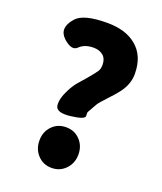

<svg xmlns="http://www.w3.org/2000/svg" viewBox="-145 -873 827 981"><g transform="rotate(20 268.0 -383.0)"><path d="M252.5 14Q207 14 177 -18Q147 -50 147 -97Q147 -144 177 -175.5Q207 -207 253 -207Q299 -207 329 -175.5Q359 -144 359 -97Q359 -50 328.5 -18Q298 14 252.5 14ZM254 -268Q178 -259 172.5 -295Q167 -331 196 -387Q213 -420 234 -443Q261 -473 287 -505Q301 -522 309.5 -535Q318 -548 318 -570Q318 -603 298 -620Q278 -637 246 -637Q197 -637 170 -610Q143 -583 94 -628Q46 -674 101 -736Q139 -780 268 -780Q368 -780 425 -733Q489 -682 489 -582Q489 -536 463 -494Q448 -469 406.5 -425Q365 -381 358 -368.5Q351 -356 330 -319Q327 -315 328.5 -296Q330 -277 254 -268Z"/></g></svg>

Font: Resource Han Rounded KR Heavy
Style: Regular
Weight: 900
Designer: Cyano Hao (round all glyphs); Ryoko NISHIZUKA 西塚涼子 (kana, bopomofo & ideographs); Paul D. Hunt (Latin, Greek & Cyrillic)
Foundry: Cyano Hao
Version: 0.990